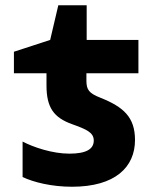

<svg xmlns="http://www.w3.org/2000/svg" viewBox="-20 -701 603 731"><path d="M254 10C419 10 494 -65 494 -168C494 -255 450 -294 362 -329C319 -346 309 -359 309 -394V-422H507V-549H310V-681H202L171 -549L33 -504V-422H157V-376C157 -291 185 -253 255 -228C308 -209 337 -197 337 -166C337 -133 308 -116 244 -116C180 -116 108 -140 66 -162V-27C108 -7 177 10 254 10Z"/></svg>

Font: Noto Sans Mono SemiCondensed ExtraBold
Style: Regular
Weight: 800
Width: 4
Designer: Monotype Design Team
Foundry: Monotype Imaging Inc.
Version: Version 2.014